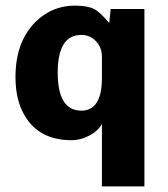

<svg xmlns="http://www.w3.org/2000/svg" viewBox="-20 -486 598 682"><path d="M342 176V-46Q330 -22 298.5 -5Q267 12 234 12Q129 12 77 -61Q35 -119 35 -212Q35 -339 108 -410Q166 -466 246 -466Q291 -466 314 -454Q337 -442 368 -404L373 -454H493V176ZM342 -285Q342 -317 321 -339.5Q300 -362 269 -362Q185 -362 185 -228Q185 -93 269 -93Q342 -93 342 -209Z"/></svg>

Font: Tajawal Black
Style: Regular
Weight: 900
Designer: Boutros Fonts
Foundry: Created by Boutros International 2017
Version: Version 1.700